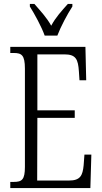

<svg xmlns="http://www.w3.org/2000/svg" viewBox="-20 -951 516 971"><path d="M206 -771H270C287 -816 321 -880 346 -918V-931H323C291 -895 262 -864 239 -821C215 -864 185 -895 154 -931H131V-918C155 -880 190 -816 206 -771ZM32 0H437L442 -169H407L403 -115C398 -63 386 -38 329 -38H168L169 -355H358V-393H169V-676H306C364 -676 375 -651 379 -590L382 -545H416L412 -714H32V-683H49C89 -683 106 -673 106 -604V-107C106 -42 91 -31 49 -31H32Z"/></svg>

Font: Noto Serif Armenian ExtraCondensed Light
Style: Regular
Weight: 300
Width: 2
Designer: Monotype Design Team
Foundry: Monotype Imaging Inc.
Version: Version 2.008